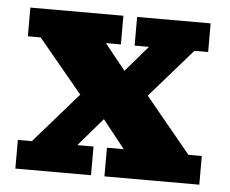

<svg xmlns="http://www.w3.org/2000/svg" viewBox="-43 -578 752 627"><g transform="rotate(5 332.5 -264.0)"><path d="M29 0V-94H75L219 -259L74 -434H32V-528H337V-434H288L356 -349L429 -434H382V-528H623V-434H578L439 -275L588 -94H632V0H321V-94H376L303 -186L224 -94H277V0Z"/></g></svg>

Font: Montagu Slab 16pt
Style: Bold
Weight: 700
Designer: Florian Karsten
Foundry: Florian Karsten
Version: Version 1.000; ttfautohint (v1.8.3)